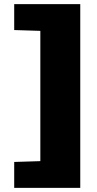

<svg xmlns="http://www.w3.org/2000/svg" viewBox="-20 -763 473 933"><path d="M49 150V24L176 20V-613L49 -617V-743H370V150Z"/></svg>

Font: Saira SemiExpanded Black
Style: Regular
Weight: 900
Width: 6
Designer: Hector Gatti with collaboration of the Omnibus-Type team
Foundry: Omnibus-Type
Version: Version 1.101